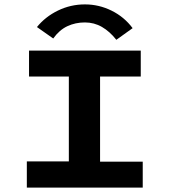

<svg xmlns="http://www.w3.org/2000/svg" viewBox="-20 -853 790 873"><path d="M102 0V-119H293V-505H112V-623H620V-505H435V-118H629V0ZM222 -678 148 -730Q186 -777 243.5 -805Q301 -833 366 -833Q430 -833 487.5 -804.5Q545 -776 583 -725L509 -672Q479 -710 443.5 -730.5Q408 -751 366 -751Q323 -751 286.5 -734Q250 -717 222 -678Z"/></svg>

Font: Inconsolata ExtraExpanded Black
Style: Regular
Weight: 900
Width: 8
Monospace: yes
Designer: Raph Levien, Cyreal, Brenton Simpson
Foundry: Raph Levien, Cyreal, Google
Version: Version 3.001; ttfautohint (v1.8.2.53-6de2)